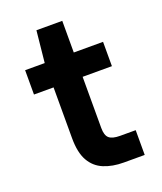

<svg xmlns="http://www.w3.org/2000/svg" viewBox="-127 -756 706 838"><g transform="rotate(-20 226.0 -336.5)"><path d="M303 0Q251 0 211 -16.5Q171 -33 149 -71.5Q127 -110 127 -177V-413H36V-526H127L142 -673H262V-526H398V-413H262V-175Q262 -141 277 -128Q292 -115 328 -115H400V0Z"/></g></svg>

Font: DM Sans 9pt
Style: Bold
Weight: 700
Designer: Colophon Foundry, Jonny Pinhorn
Foundry: Colophon Foundry
Version: Version 4.004;gftools[0.9.30]